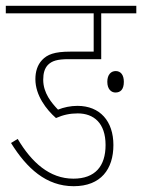

<svg xmlns="http://www.w3.org/2000/svg" viewBox="-20 -642 490 662"><path d="M248 -251C303 -251 344 -218 344 -142C344 -69 308 -26 233 -26C151 -26 89 -82 41 -163L18 -149C72 -62 139 0 234 0C328 0 371 -59 371 -142C371 -224 325 -277 247 -277C223 -277 200 -272 180 -264C158 -287 129 -321 129 -367C129 -390 134 -406 145 -418C159 -432 177 -438 217 -438H329V-596H450V-622H0V-596H303V-464H223C167 -464 143 -454 125 -435C109 -418 102 -395 102 -369C102 -313 140 -264 173 -235C198 -246 221 -251 248 -251ZM350 -360C350 -334 364 -323 378 -323C395 -323 407 -333 407 -360C407 -384 396 -397 379 -397C363 -397 350 -385 350 -360Z"/></svg>

Font: Noto Sans Devanagari UI ExtraCondensed Thin
Style: Regular
Weight: 100
Width: 2
Designer: Jelle Bosma - Monotype Design Team
Foundry: Monotype Imaging Inc.
Version: Version 2.004